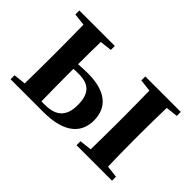

<svg xmlns="http://www.w3.org/2000/svg" viewBox="-89 -795 1056 1056"><g transform="rotate(45 439.0 -267.5)"><path d="M248 -34C247 -91 246 -177 246 -235V-285C259 -286 272 -286 286 -286C363 -286 404 -254 404 -160C404 -73 360 -34 276 -34ZM318 -504V-535H42V-504L113 -496C114 -439 115 -356 115 -300V-235C115 -179 114 -96 113 -39L42 -31V0H296C464 0 527 -70 527 -164C527 -262 462 -324 321 -324C297 -324 272 -323 246 -321C246 -375 247 -445 248 -496ZM831 -504V-535H555V-504L626 -496C627 -439 628 -356 628 -300V-235C628 -179 627 -96 626 -39L555 -31V0H831V-31L761 -39C759 -96 758 -179 758 -235V-300C758 -356 759 -439 761 -496Z"/></g></svg>

Font: Noto Serif CJK JP
Style: Bold
Weight: 700
Designer: Ryoko NISHIZUKA 西塚涼子 (kana & ideographs); Frank Grießhammer (Latin, Greek & Cyrillic); Wenlong ZHANG 张文龙 (bopomofo); San
Foundry: Adobe Systems Incorporated
Version: Version 1.000;PS 1;hotconv 16.6.53;makeotf.lib2.5.65590